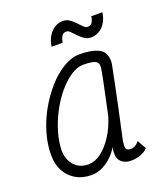

<svg xmlns="http://www.w3.org/2000/svg" viewBox="-153 -938 905 1054"><g transform="rotate(-20 300.0 -410.5)"><path d="M500 -75 529 -24Q516 -7 488 3.5Q460 14 431 14Q397 14 376.5 -3.5Q356 -21 356 -47Q355 -61 356.5 -74Q358 -87 361 -93Q332 -44 288.5 -15Q245 14 200 14Q148 14 109 -8.5Q70 -31 48.5 -71Q27 -111 27 -165Q27 -228 46.5 -294Q66 -360 100.5 -420Q135 -480 178 -528Q221 -576 269 -604Q317 -632 363 -632Q432 -632 472.5 -612Q513 -592 513 -539Q514 -535 512 -522.5Q510 -510 504.5 -484Q499 -458 489.5 -410.5Q480 -363 464 -287.5Q448 -212 424 -103Q420 -77 423 -62Q426 -47 452 -47Q464 -47 477 -54.5Q490 -62 500 -75ZM203 -47Q241 -47 277 -73.5Q313 -100 344.5 -148Q376 -196 395 -258Q419 -370 434 -442.5Q449 -515 449 -531Q449 -555 428.5 -563Q408 -571 360 -571Q326 -571 288.5 -546Q251 -521 215.5 -479Q180 -437 152 -384Q124 -331 107.5 -275.5Q91 -220 90 -168Q91 -114 122 -80.5Q153 -47 203 -47ZM455 -697Q434 -697 417 -708.5Q400 -720 385.5 -735.5Q371 -751 359.5 -762.5Q348 -774 337 -774Q318 -774 309.5 -759Q301 -744 298 -723H233Q241 -774 270 -804.5Q299 -835 339 -835Q360 -835 377 -823.5Q394 -812 408 -796.5Q422 -781 434 -769.5Q446 -758 457 -758Q476 -758 484.5 -772Q493 -786 495 -806H560Q553 -756 524 -726.5Q495 -697 455 -697Z"/></g></svg>

Font: Victor Mono Thin Light
Style: Italic
Weight: 300
Italic angle: -12°
Monospace: yes
Version: Version 1.561;gftools[0.9.30]